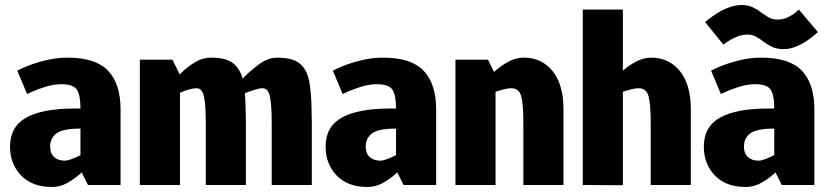

<svg xmlns="http://www.w3.org/2000/svg" viewBox="-20 -738 3311 766"><path d="M180 -153Q180 -126 196 -111.5Q212 -97 238 -97Q249 -97 266 -103.5Q283 -110 301 -119V-225Q231 -225 205.5 -206Q180 -187 180 -153ZM188 8Q108 8 64 -38Q20 -84 20 -153Q20 -233 85 -269Q150 -305 276 -305H301Q301 -359 286.5 -380.5Q272 -402 225 -402Q194 -402 162 -392Q130 -382 109 -372.5Q88 -363 88 -363L49 -456Q49 -456 65 -464Q81 -472 109 -482Q137 -492 173.5 -500Q210 -508 250 -508Q362 -508 411.5 -455.5Q461 -403 461 -302V0H331L306 -50Q280 -26 250 -9Q220 8 188 8Z M1224 -250V0H1064V-250Q1064 -318 1057 -352Q1050 -386 1027 -386Q1016 -386 996.5 -380Q977 -374 957 -366Q958 -351 959 -335Q960 -319 960 -302L961 -250V0H801V-250Q801 -318 794 -352Q787 -386 764 -386Q751 -386 733.5 -381Q716 -376 698 -368V0H538V-500H668L697 -441Q723 -468 755 -488Q787 -508 822 -508H823Q881 -508 909 -486.5Q937 -465 948 -424Q978 -456 1014 -482Q1050 -508 1085 -508Q1148 -508 1176.5 -484Q1205 -460 1213.5 -414Q1222 -368 1223 -302Z M1439 -153Q1439 -126 1455 -111.5Q1471 -97 1497 -97Q1508 -97 1525 -103.5Q1542 -110 1560 -119V-225Q1490 -225 1464.5 -206Q1439 -187 1439 -153ZM1447 8Q1367 8 1323 -38Q1279 -84 1279 -153Q1279 -233 1344 -269Q1409 -305 1535 -305H1560Q1560 -359 1545.5 -380.5Q1531 -402 1484 -402Q1453 -402 1421 -392Q1389 -382 1368 -372.5Q1347 -363 1347 -363L1308 -456Q1308 -456 1324 -464Q1340 -472 1368 -482Q1396 -492 1432.5 -500Q1469 -508 1509 -508Q1621 -508 1670.5 -455.5Q1720 -403 1720 -302V0H1590L1565 -50Q1539 -26 1509 -9Q1479 8 1447 8Z M2228 0H2068V-250Q2068 -318 2060 -352Q2052 -386 2019 -386Q2008 -386 1991.5 -382Q1975 -378 1957 -372V0H1797V-500H1927L1951 -451Q1977 -475 2007.5 -491.5Q2038 -508 2069 -508H2070Q2141 -508 2184.5 -454.5Q2228 -401 2228 -302V-250Z M2465 1 2305 0V-700H2465V-456Q2490 -478 2519 -493Q2548 -508 2578 -508Q2649 -508 2692.5 -454.5Q2736 -401 2736 -302V0H2576V-250Q2576 -318 2568 -352Q2560 -386 2528 -386Q2517 -386 2500 -382Q2483 -378 2465 -372Z M2948 -153Q2948 -126 2964 -111.5Q2980 -97 3006 -97Q3017 -97 3034 -103.5Q3051 -110 3069 -119V-225Q2999 -225 2973.5 -206Q2948 -187 2948 -153ZM2956 8Q2876 8 2832 -38Q2788 -84 2788 -153Q2788 -233 2853 -269Q2918 -305 3044 -305H3069Q3069 -359 3054.5 -380.5Q3040 -402 2993 -402Q2962 -402 2930 -392Q2898 -382 2877 -372.5Q2856 -363 2856 -363L2817 -456Q2817 -456 2833 -464Q2849 -472 2877 -482Q2905 -492 2941.5 -500Q2978 -508 3018 -508Q3130 -508 3179.5 -455.5Q3229 -403 3229 -302V0H3099L3074 -50Q3048 -26 3018 -9Q2988 8 2956 8ZM2793 -650Q2793 -650 2806 -660.5Q2819 -671 2840 -684.5Q2861 -698 2887 -708Q2913 -718 2938 -718Q2964 -718 2982 -709.5Q3000 -701 3015.5 -689.5Q3031 -678 3046 -669Q3061 -660 3081 -660Q3106 -660 3125.5 -670Q3145 -680 3156 -690Q3167 -700 3167 -700L3243 -610Q3243 -610 3231 -599.5Q3219 -589 3199.5 -575.5Q3180 -562 3155.5 -552Q3131 -542 3106 -542Q3080 -542 3061.5 -550.5Q3043 -559 3028 -570.5Q3013 -582 2997.5 -591Q2982 -600 2963 -600Q2938 -600 2916 -590Q2894 -580 2880 -570Q2866 -560 2866 -560Z"/></svg>

Font: Epunda Sans ExtraBold
Style: Regular
Weight: 800
Designer: Simon Atzbach
Foundry: typofactur
Version: Version 2.204; ttfautohint (v1.8.4.7-5d5b)